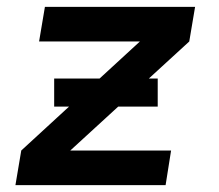

<svg xmlns="http://www.w3.org/2000/svg" viewBox="-20 -540 640 560"><path d="M25 0 42 -101 388 -419H94L111 -520H549L532 -419L185 -101H479L463 0ZM138 -229V-311H440V-229Z"/></svg>

Font: Zed Sans Extended
Style: Bold Italic
Weight: 700
Width: 7
Italic angle: -9°
Designer: Belleve Invis
Foundry: Belleve Invis
Version: Version 1.0.0; ttfautohint (v1.8.4)